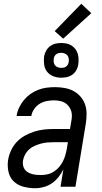

<svg xmlns="http://www.w3.org/2000/svg" viewBox="-20 -990 540 1018"><path d="M167 8Q135 8 104.5 0Q74 -8 53 -28Q32 -48 25 -79Q18 -110 23 -142Q27 -167 38.5 -192Q50 -217 68.5 -237Q87 -257 111.5 -270.5Q136 -284 161 -292Q186 -300 211.5 -303Q237 -306 263 -306H351L358 -347Q359 -353 360 -360Q361 -367 361 -373Q362 -392 354.5 -409Q347 -426 334 -437.5Q321 -449 303 -453.5Q285 -458 266 -458Q247 -458 227 -454Q207 -450 190 -439.5Q173 -429 161 -411.5Q149 -394 146 -375H68Q71 -397 81 -418.5Q91 -440 106 -458.5Q121 -477 140.5 -491Q160 -505 182 -513.5Q204 -522 226.5 -525Q249 -528 271 -528Q297 -528 322.5 -523.5Q348 -519 369.5 -507.5Q391 -496 407 -477.5Q423 -459 431 -436Q439 -413 439 -387Q439 -361 435 -335L380 0H301L316 -92Q305 -70 290 -51Q275 -32 255.5 -18.5Q236 -5 212.5 1.5Q189 8 167 8ZM199 -62Q215 -62 232.5 -66Q250 -70 265.5 -80Q281 -90 293 -104Q305 -118 313 -133.5Q321 -149 326 -166Q331 -183 334 -200L340 -236H263Q247 -236 230 -234.5Q213 -233 197 -228.5Q181 -224 164.5 -217Q148 -210 135 -198.5Q122 -187 113.5 -171.5Q105 -156 102 -139Q100 -127 102 -114.5Q104 -102 110.5 -92.5Q117 -83 127 -77Q137 -71 149 -67.5Q161 -64 173.5 -63Q186 -62 199 -62ZM304 -578Q282 -578 262 -586Q242 -594 229.5 -610Q217 -626 214 -648Q211 -670 214 -692Q217 -707 225 -721.5Q233 -736 246 -745.5Q259 -755 274 -758.5Q289 -762 305 -762Q319 -762 333.5 -759Q348 -756 359.5 -748.5Q371 -741 379.5 -730Q388 -719 392 -705.5Q396 -692 396.5 -677Q397 -662 395 -648Q393 -633 385 -618.5Q377 -604 364 -594.5Q351 -585 335.5 -581.5Q320 -578 304 -578ZM305 -630Q311 -630 318 -631.5Q325 -633 330.5 -637Q336 -641 339.5 -647.5Q343 -654 344 -660Q346 -670 344.5 -679.5Q343 -689 337.5 -696Q332 -703 323 -706.5Q314 -710 304 -710Q298 -710 291.5 -708.5Q285 -707 279 -703Q273 -699 269.5 -692.5Q266 -686 265 -680Q264 -670 265 -660.5Q266 -651 271.5 -644Q277 -637 286 -633.5Q295 -630 305 -630ZM315 -785 270 -825 411 -970 464 -920Z"/></svg>

Font: Iosevka Oblique
Style: Regular
Weight: 400
Italic angle: -9°
Monospace: yes
Designer: Belleve Invis
Foundry: Belleve Invis
Version: Version 32.5.0; ttfautohint (v1.8.4)